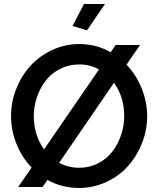

<svg xmlns="http://www.w3.org/2000/svg" viewBox="-20 -935 791 960"><path d="M504.9 -915 415 -783.2 342.8 -805.2 399.9 -915ZM612.8 -611.8Q661.6 -560.1 688.7 -492.4Q715.8 -424.8 715.8 -354Q715.8 -283.7 689.7 -218.3Q663.6 -152.8 619.1 -103.5Q574.7 -54.2 510.7 -24.7Q446.8 4.9 375 4.9Q290.5 4.9 216.8 -35.2L192.9 0H70.8L138.2 -97.2Q89.4 -147.9 62.3 -215.8Q35.2 -283.7 35.2 -355Q35.2 -425.3 61.3 -491Q87.4 -556.6 132.3 -606Q177.2 -655.3 241.2 -685.1Q305.2 -714.8 377 -714.8Q461.9 -714.8 533.2 -673.8L558.1 -710H680.2ZM148.9 -355Q148.9 -260.3 200.2 -188L475.1 -587.9Q430.7 -612.8 376 -612.8Q324.2 -612.8 280.5 -590.6Q236.8 -568.4 208.5 -531.7Q180.2 -495.1 164.6 -449.2Q148.9 -403.3 148.9 -355ZM376 -96.2Q427.7 -96.2 471.2 -118.7Q514.6 -141.1 542.5 -178Q570.3 -214.8 585.7 -260.7Q601.1 -306.6 601.1 -355Q601.1 -450.2 549.8 -521L275.9 -121.1Q320.3 -96.2 376 -96.2Z"/></svg>

Font: Rawline SemiBold
Style: Regular
Weight: 600
Designer: Matt McInerney, Pablo Impallari, Rodrigo Fuenzalida
Foundry: Matt McInerney, Pablo Impallari, Rodrigo Fuenzalida
Version: Version 4.020;PS 004.020;hotconv 1.0.88;makeotf.lib2.5.64775